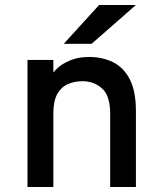

<svg xmlns="http://www.w3.org/2000/svg" viewBox="-20 -752 656 772"><path d="M90.5 0V-511H194.5V-398.5L180 -427Q184 -451.5 205.8 -473.2Q227.5 -495 261.5 -509Q295.5 -523 337.5 -523Q392 -523 434.8 -501.8Q477.5 -480.5 502 -432.8Q526.5 -385 526.5 -305V0H423V-294Q423 -367 390.5 -396.2Q358 -425.5 312 -425.5Q279.5 -425.5 252.8 -413.8Q226 -402 210.2 -373.8Q194.5 -345.5 194.5 -296V0ZM236.5 -576 378.5 -732H526.5L348.5 -576Z"/></svg>

Font: Overpass Mono SemiBold
Style: Regular
Weight: 600
Monospace: yes
Designer: Delve Withrington, Dave Bailey
Foundry: Delve Fonts LLC
Version: Version 4.000